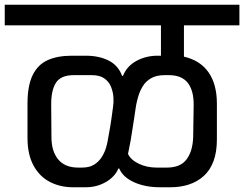

<svg xmlns="http://www.w3.org/2000/svg" viewBox="-56 -861 1030 810"><path d="M761 -416Q762 -478 736.5 -511Q711 -544 656 -544H639Q604 -544 581.5 -531Q559 -518 546.5 -497.5Q534 -477 527.5 -455Q521 -433 518 -416Q513 -383 509.5 -359Q506 -335 502.5 -314Q499 -293 495 -267Q492 -253 491 -247.5Q490 -242 489.5 -239.5Q489 -237 488 -231.5Q487 -226 484 -212Q495 -187 529 -170.5Q563 -154 605 -154H648Q705 -154 731 -188.5Q757 -223 759 -283Q759 -316 760 -349.5Q761 -383 761 -416ZM-36 -754V-841H954V-754H720V-622Q789 -606 824 -555.5Q859 -505 859 -424V-273Q859 -219 844.5 -180.5Q830 -142 803 -118Q776 -94 740.5 -82.5Q705 -71 664 -71H618Q557 -71 510 -92Q463 -113 447 -150H443Q436 -130 416 -111.5Q396 -93 367.5 -82Q339 -71 307 -71H252Q198 -71 154.5 -93.5Q111 -116 85.5 -162.5Q60 -209 60 -280V-424Q60 -499 81.5 -543.5Q103 -588 144.5 -607Q186 -626 247 -626H305Q362 -626 402.5 -605.5Q443 -585 459 -541H463Q479 -582 519.5 -604Q560 -626 609 -626H623V-754ZM160 -416Q160 -383 160.5 -349.5Q161 -316 161 -283Q161 -223 189.5 -188.5Q218 -154 274 -154H290Q322 -154 342 -167Q362 -180 374 -199.5Q386 -219 392 -240Q398 -261 400 -277Q406 -309 409 -327Q412 -345 414.5 -363Q417 -381 421 -411Q424 -428 422.5 -450.5Q421 -473 412.5 -494.5Q404 -516 384.5 -530Q365 -544 331 -544H255Q200 -544 179.5 -511Q159 -478 160 -416Z"/></svg>

Font: Matangi SemiBold
Style: Regular
Weight: 600
Designer: Prashant Pant
Foundry: The Graphic Ant
Version: Version 3.002